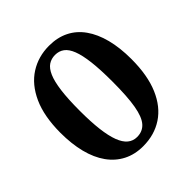

<svg xmlns="http://www.w3.org/2000/svg" viewBox="-201 -903 1063 1063"><g transform="rotate(-45 331.0 -371.0)"><path d="M319 10Q254.5 10 203.8 -16Q153 -42 118 -91Q83 -140 65.2 -210Q47.5 -280 47.5 -367.5Q48 -496.5 86.8 -581.8Q125.5 -667 192.5 -709.8Q259.5 -752.5 344 -752.5Q409 -752.5 459.2 -727.5Q509.5 -702.5 544 -654Q578.5 -605.5 596.5 -536Q614.5 -466.5 614.5 -378Q614.5 -250.5 577.5 -164Q540.5 -77.5 474 -33.8Q407.5 10 319 10ZM331.5 -50Q375 -50 401.5 -79.8Q428 -109.5 440 -178.2Q452 -247 452 -363.5Q452 -457.5 444.5 -520.8Q437 -584 422.2 -621.8Q407.5 -659.5 385 -676.2Q362.5 -693 331.5 -693Q302 -693 279.2 -678Q256.5 -663 241 -627.5Q225.5 -592 217.5 -530.5Q209.5 -469 209.5 -376Q209.5 -290.5 217 -228.8Q224.5 -167 239.5 -127.5Q254.5 -88 277.5 -69Q300.5 -50 331.5 -50Z"/></g></svg>

Font: Merriweather 20pt
Style: Bold
Weight: 700
Version: Version 2.100